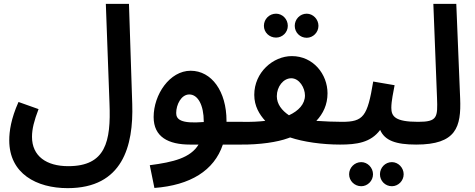

<svg xmlns="http://www.w3.org/2000/svg" viewBox="-20 -745 2462 996"><path d="M28 -17C28 156 170 231 331 231C616 231 673 13 666 -206L649 -725H529L548 -208C556 -10 528 117 334 117C221 117 146 65 146 -35C146 -76 157 -119 180 -179L76 -216C37 -129 28 -64 28 -17Z M781 230C967 216 1091 140 1136 5H1228C1271 5 1297 -22 1297 -56C1297 -88 1279 -113 1238 -113H1155V-118C1155 -271 1078 -378 969 -378C860 -378 777 -254 777 -138C777 -34 854 5 966 5H1010C968 74 880 96 757 112ZM894 -159C894 -202 920 -255 962 -255C1007 -255 1037 -199 1037 -115V-112C915 -102 894 -127 894 -159Z M1412 -550C1445 -550 1473 -577 1473 -611C1473 -646 1445 -674 1412 -674C1377 -674 1349 -646 1349 -611C1349 -577 1377 -550 1412 -550ZM1571 -549C1604 -549 1632 -577 1632 -611C1632 -645 1604 -674 1571 -674C1536 -674 1509 -645 1509 -611C1509 -577 1536 -549 1571 -549Z M1228 5C1328 6 1420 -8 1474 -28C1478 -29 1481 -30 1485 -32C1553 -9 1651 5 1744 5C1787 5 1813 -22 1813 -56C1813 -88 1795 -113 1754 -113C1714 -113 1666 -115 1621 -118C1656 -155 1679 -202 1679 -261C1679 -360 1605 -454 1494 -454C1397 -454 1299 -370 1299 -253C1299 -194 1326 -151 1356 -118C1322 -114 1282 -112 1238 -113ZM1416 -246C1416 -296 1450 -339 1491 -339C1533 -339 1562 -289 1562 -250C1562 -205 1529 -170 1479 -147C1442 -172 1416 -205 1416 -246Z M2013 221C2046 221 2074 193 2074 159C2074 125 2046 96 2013 96C1978 96 1951 125 1951 159C1951 193 1978 221 2013 221ZM1854 221C1887 221 1915 193 1915 159C1915 125 1887 96 1854 96C1819 96 1791 125 1791 159C1791 193 1819 221 1854 221Z M1744 5C1830 5 1903 -5 1952 -71C1976 -16 2033 5 2139 5C2183 5 2208 -22 2208 -56C2208 -88 2191 -113 2149 -113C2030 -113 2010 -141 2010 -186C2010 -221 2021 -270 2027 -303L1916 -322C1886 -140 1865 -113 1754 -113Z M2139 5C2347 5 2373 -86 2367 -235L2347 -725H2228L2247 -238C2251 -136 2249 -113 2149 -113Z"/></svg>

Font: Noto Sans Arabic SemBd
Style: Regular
Weight: 600
Designer: Monotype Design Team, Nadine Chahine, Nizar Qandah and Khaled Hosny
Foundry: Monotype Imaging Inc.
Version: Version 2.012